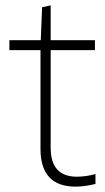

<svg xmlns="http://www.w3.org/2000/svg" viewBox="-20 -690 390 716"><path d="M262 6Q131 6 131 -135V-503H15V-540H132L137 -663L169 -670V-540H334V-503H169V-139Q169 -31 267 -31Q282 -31 300.5 -33.5Q319 -36 336 -41V-4Q295 6 262 6Z"/></svg>

Font: Encode Sans Narrow
Style: Thin
Weight: 250
Designer: Pablo Impallari, Andres Torresi
Foundry: Pablo Impallari, Andres Torresi
Version: Version 1.000; ttfautohint (v1.00) -l 8 -r 50 -G 200 -x 14 -